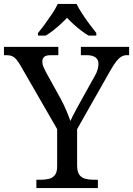

<svg xmlns="http://www.w3.org/2000/svg" viewBox="-25 -951 673 971"><path d="M159 0V-42H182Q204 -42 222.5 -46.5Q241 -51 252.5 -65.5Q264 -80 264 -109V-298L79 -619Q68 -638 58.5 -649.5Q49 -661 37 -666.5Q25 -672 8 -672H-5V-714H270V-672H233Q206 -672 197.5 -662.5Q189 -653 189 -640Q189 -626 195 -612Q201 -598 207 -587L281 -453Q298 -422 310.5 -392Q323 -362 331 -339Q340 -360 357 -391Q374 -422 391 -453L455 -568Q465 -585 469 -600.5Q473 -616 473 -628Q473 -650 457.5 -661Q442 -672 413 -672H384V-714H628V-672H616Q602 -672 589.5 -665Q577 -658 563.5 -641Q550 -624 533 -594L365 -298V-114Q365 -83 376 -67.5Q387 -52 406 -47Q425 -42 447 -42H470V0ZM167 -784Q183 -803 202 -829Q221 -855 239 -882Q257 -909 267 -931H362Q373 -909 390.5 -882Q408 -855 427.5 -829Q447 -803 462 -784V-771H423Q404 -782 384.5 -797Q365 -812 347 -828.5Q329 -845 314 -861Q299 -845 281 -828.5Q263 -812 244 -797Q225 -782 206 -771H167Z"/></svg>

Font: Noto Serif Armenian
Style: Regular
Weight: 400
Designer: Monotype Design Team
Foundry: Monotype Imaging Inc.
Version: Version 2.007